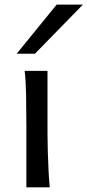

<svg xmlns="http://www.w3.org/2000/svg" viewBox="-20 -801 374 821"><path d="M85.4 -498H183.1Q183.1 -431.6 183.1 -365.2Q183.1 -298.8 183.1 -231.9Q183.1 -200.7 184.3 -156Q185.5 -111.3 187.7 -68.8Q189.9 -26.4 192.9 0H92.8Q92.8 -35.2 92.8 -82.5Q92.8 -129.9 92.8 -177Q92.8 -224.1 92.8 -258.8Q92.8 -330.1 91.6 -394.8Q90.3 -459.5 85.4 -498ZM222.2 -781.2H334.5L129.4 -571.3H51.3Z"/></svg>

Font: Kanchenjunga
Style: Regular
Weight: 400
Designer: Becca Hirsbrunner Spalinger
Foundry: SIL International
Version: Version 2.001